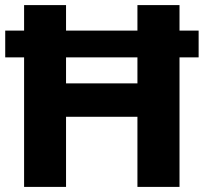

<svg xmlns="http://www.w3.org/2000/svg" viewBox="-24 -733 798 753"><path d="M70.5 0V-508H-3.5V-613H70.5V-713H235V-613H515V-713H680V-613H755V-508H680V0H515V-275H235V0ZM235 -406H515V-508H235Z"/></svg>

Font: Commissioner
Style: Bold
Weight: 700
Designer: Kostas Bartsokas
Foundry: Kostas Bartsokas
Version: Version 1.000; ttfautohint (v1.8.3)